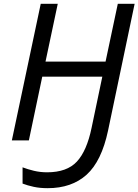

<svg xmlns="http://www.w3.org/2000/svg" viewBox="-20 -734 724 1004"><path d="M229 250Q189 250 156.5 243Q124 236 98 226V141Q124 151 157 159Q190 167 226 167Q330 167 382 111Q434 55 459 -66L515 -333H201L131 0H42L193 -714H282L218 -412H532L596 -714H684L545 -51Q511 109 433 179.5Q355 250 229 250Z"/></svg>

Font: Noto Sans
Style: Italic
Weight: 400
Italic angle: -12°
Designer: Monotype Design Team
Foundry: Monotype Imaging Inc.
Version: Version 2.013; ttfautohint (v1.8.4.7-5d5b)